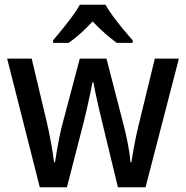

<svg xmlns="http://www.w3.org/2000/svg" viewBox="-20 -786 781 806"><path d="M408 -277Q402 -300 395 -331.5Q388 -363 381.5 -392.5Q375 -422 372 -440H368Q365 -422 358.5 -392Q352 -362 345 -330.5Q338 -299 332 -276L261 0H147L10 -540H113L176 -275Q186 -233 194.5 -185.5Q203 -138 207 -105H211Q214 -125 218.5 -152.5Q223 -180 229 -209Q235 -238 241 -261L315 -540H427L499 -261Q507 -231 516 -186Q525 -141 528 -105H532Q535 -129 543 -172.5Q551 -216 561 -257L630 -540H731L591 0H475ZM423 -766Q435 -744 455 -717Q475 -690 496.5 -664Q518 -638 537 -617V-606H470Q447 -623 420.5 -646Q394 -669 369 -696Q317 -640 268 -606H203V-617Q221 -638 242.5 -664.5Q264 -691 283.5 -717.5Q303 -744 315 -766Z"/></svg>

Font: Noto Sans Sinhala UI SemiCondensed Medium
Style: Regular
Weight: 500
Width: 4
Designer: Jelle Bosma - Monotype Design Team
Foundry: Monotype Imaging Inc.
Version: Version 2.006; ttfautohint (v1.8.4.7-5d5b)